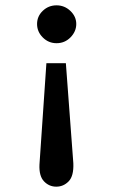

<svg xmlns="http://www.w3.org/2000/svg" viewBox="-20 -618 440 720"><path d="M192 -598Q222 -598 244 -577Q266 -556 266 -528Q266 -500 244.5 -478Q223 -456 192 -456Q162 -456 140.5 -477.5Q119 -499 119 -528Q119 -557 140.5 -577.5Q162 -598 192 -598ZM154 -381H227L255 -6Q257 42 237.5 62Q218 82 191 82Q164 82 145 62Q126 42 128 -1Z"/></svg>

Font: Inconsolata Condensed ExtraBold
Style: Regular
Weight: 800
Width: 3
Monospace: yes
Designer: Raph Levien, Cyreal, Brenton Simpson
Foundry: Raph Levien, Cyreal, Google
Version: Version 3.001; ttfautohint (v1.8.2.53-6de2)